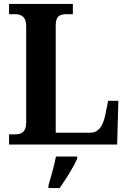

<svg xmlns="http://www.w3.org/2000/svg" viewBox="-20 -734 651 975"><path d="M26 0H575L581 -222H529L514 -147C501 -90 479 -60 437 -60H263V-605C263 -649 280 -662 318 -662H350V-714H26V-662H56C88 -662 113 -649 113 -602V-110C113 -65 88 -52 61 -52H26ZM226 208V221H283C313 178 355 113 372 71V61H264C256 106 238 167 226 208Z"/></svg>

Font: Noto Serif Myanmar SemiCondensed
Style: Bold
Weight: 700
Width: 4
Designer: Ben Mitchell and the Monotype Design Team
Foundry: Monotype Imaging Inc.
Version: Version 2.106